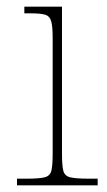

<svg xmlns="http://www.w3.org/2000/svg" viewBox="-20 -556 320 576"><path d="M31 0V-20H61Q97 -20 113.5 -24Q130 -28 134 -43.5Q138 -59 138 -94V-442Q138 -477 133.5 -492.5Q129 -508 115 -512Q101 -516 71 -516H53V-536H166V-94Q166 -59 170 -43.5Q174 -28 191 -24Q208 -20 245 -20H273V0Z"/></svg>

Font: Noto Serif Thai Thin
Style: Regular
Weight: 250
Version: Version 2.001